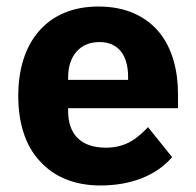

<svg xmlns="http://www.w3.org/2000/svg" viewBox="-20 -557 602 589"><path d="M288 12C208 12 145 -15 102 -63C58 -110 36 -179 36 -263C36 -346 58 -414 100 -462C142 -510 203 -537 282 -537C369 -537 430 -505 470 -456C509 -407 526 -340 526 -269V-225H189V-217C189 -148 225 -104 305 -104C366 -104 401 -132 434 -167L508 -75C461 -20 384 12 288 12ZM285 -428C225 -428 189 -385 189 -320V-312H373V-321C373 -385 345 -428 285 -428Z"/></svg>

Font: Plexus Sans Bold
Style: Regular
Weight: 700
Version: Version 2.001;PS 002.001;hotconv 1.0.70;makeotf.lib2.5.58329